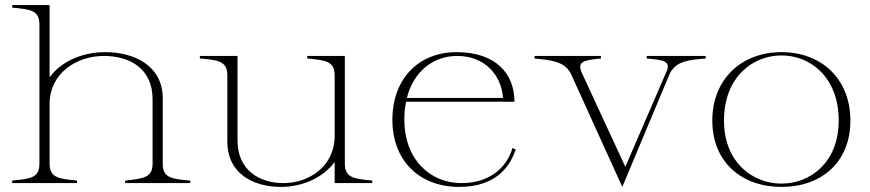

<svg xmlns="http://www.w3.org/2000/svg" viewBox="-20 -720 3423 755"><path d="M28 -10V0H283V-10C212 -17 175 -20 175 -77V-314C177 -435 284 -500 388 -500C487 -500 580 -453 580 -330V-77C580 -21 544 -18 472 -10V0H728V-10C656 -16 619 -20 620 -77V-333C620 -461 509 -515 394 -515C310 -515 224 -483 175 -416V-700H28V-690C100 -683 135 -680 135 -623V-77C135 -20 100 -17 28 -10Z M1085 15C1165 15 1248 -18 1296 -83V0H1444V-10C1372 -17 1336 -20 1336 -77V-500H1188V-490C1260 -483 1296 -480 1296 -423V-186C1296 -64 1193 0 1095 0C1003 0 914 -48 914 -168V-500H766V-490C838 -484 874 -480 874 -423V-164C874 -36 977 15 1085 15Z M1786 15C1942 15 1990 -79 2008 -132L1995 -138C1978 -75 1918 0 1795 0C1671 0 1570 -93 1570 -250C1570 -275 1572 -298 1577 -320H2003C2003 -432 1928 -514 1778 -515C1625 -516 1523 -409 1523 -249C1523 -88 1629 15 1786 15ZM1580 -335C1607 -442 1687 -501 1780 -500C1883 -499 1951 -429 1958 -335Z M2755 -490V-500H2523V-490C2588 -484 2623 -481 2598 -432L2439 -64L2270 -429C2246 -479 2275 -483 2343 -490V-500H2082V-490C2149 -483 2198 -479 2224 -432L2427 15L2614 -431C2639 -480 2686 -484 2755 -490Z M3053 15C3210 15 3324 -82 3324 -246C3324 -410 3210 -515 3053 -515C2897 -515 2781 -410 2781 -246C2781 -82 2897 15 3053 15ZM3053 2C2940 2 2827 -81 2827 -246C2827 -417 2940 -502 3053 -502C3166 -502 3278 -417 3278 -246C3278 -81 3166 2 3053 2Z"/></svg>

Font: Sprat Thin
Style: Regular
Weight: 100
Designer: Ethan Nakache
Foundry: Collletttivo
Version: Version 2.000;Glyphs 3.2 (3217)